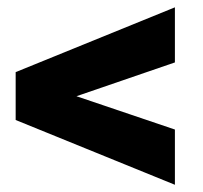

<svg xmlns="http://www.w3.org/2000/svg" viewBox="-20 -559 550 521"><path d="M454.6 -389.6 187.5 -297.9 454.6 -207.5V-57.6L22.5 -233.4V-363.3L454.6 -539.1Z"/></svg>

Font: Vazirmatn RD UI Black
Style: Regular
Weight: 900
Designer: Saber Rastikerdar
Foundry: Saber Rastikerdar
Version: Version 33.003